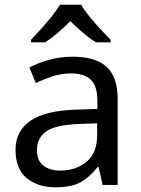

<svg xmlns="http://www.w3.org/2000/svg" viewBox="-20 -786 601 816"><path d="M288 -545Q386 -545 433 -502Q480 -459 480 -365V0H416L399 -76H395Q360 -32 321.5 -11Q283 10 215 10Q142 10 94 -28.5Q46 -67 46 -149Q46 -229 109 -272.5Q172 -316 303 -320L394 -323V-355Q394 -422 365 -448Q336 -474 283 -474Q241 -474 203 -461.5Q165 -449 132 -433L105 -499Q140 -518 188 -531.5Q236 -545 288 -545ZM314 -259Q214 -255 175.5 -227Q137 -199 137 -148Q137 -103 164.5 -82Q192 -61 235 -61Q303 -61 348 -98.5Q393 -136 393 -214V-262ZM325 -766Q337 -744 359.5 -716.5Q382 -689 406.5 -662.5Q431 -636 450 -617V-606H388Q362 -622 334 -645.5Q306 -669 279 -696Q252 -669 225 -646Q198 -623 172 -606H112V-617Q131 -637 154.5 -663Q178 -689 200 -716.5Q222 -744 235 -766Z"/></svg>

Font: Noto Sans Imperial Aramaic
Style: Regular
Weight: 400
Designer: Monotype Design Team
Foundry: Monotype Imaging Inc.
Version: Version 2.001; ttfautohint (v1.8.4.7-5d5b)